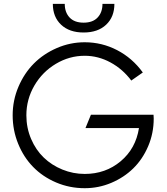

<svg xmlns="http://www.w3.org/2000/svg" viewBox="-20 -966 870 999"><path d="M420.9 13.2Q341.8 13.2 272 -16.6Q202.1 -46.4 152.6 -97.2Q103 -147.9 74.5 -218Q45.9 -288.1 45.9 -366.2Q45.9 -443.8 75.9 -514.4Q106 -585 156.2 -635.5Q206.5 -686 275.9 -716.1Q345.2 -746.1 420.9 -746.1Q510.3 -746.1 589.4 -705.1Q668.5 -664.1 723.1 -588.9L663.1 -546.9Q618.2 -606.9 554.4 -641.4Q490.7 -675.8 420.9 -675.8Q340.8 -675.8 270.8 -634Q200.7 -592.3 158.9 -520.8Q117.2 -449.2 117.2 -366.2Q117.2 -300.8 141.8 -243.2Q166.5 -185.5 207.8 -146Q249 -106.4 304.7 -83.7Q360.4 -61 420.9 -61Q529.3 -61 607.9 -127Q686.5 -192.9 703.1 -299.8H424.8L453.1 -369.1H778.8Q779.8 -363.3 779.8 -349.1Q779.8 -272.9 751 -205.3Q722.2 -137.7 673.6 -90.1Q625 -42.5 559.1 -14.6Q493.2 13.2 420.9 13.2ZM254.9 -945.8H316.9Q316.9 -901.9 342 -875Q367.2 -848.1 415 -848.1Q462.9 -848.1 488 -875Q513.2 -901.9 513.2 -945.8H575.2Q575.2 -877.9 532.2 -837.4Q489.3 -796.9 415 -796.9Q340.8 -796.9 297.9 -837.4Q254.9 -877.9 254.9 -945.8Z"/></svg>

Font: Kreadon
Style: Regular
Weight: 400
Designer: kohakuno
Foundry: StudioGnu
Version: Version 1.000;Glyphs 3.1.2 (3151)